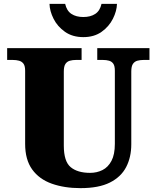

<svg xmlns="http://www.w3.org/2000/svg" viewBox="-20 -963 809 993"><path d="M396 10Q313 10 248 -13Q183 -36 146.5 -86.5Q110 -137 110 -219V-597Q110 -622 101.5 -633.5Q93 -645 78.5 -649Q64 -653 46 -653H17V-714H402V-653H373Q356 -653 341.5 -649Q327 -645 318.5 -632.5Q310 -620 310 -593V-210Q310 -128 345.5 -98.5Q381 -69 446 -69Q481 -69 510 -83.5Q539 -98 556.5 -131Q574 -164 574 -219V-597Q574 -622 566 -633.5Q558 -645 544 -649Q530 -653 512 -653H483V-714H753V-653H723Q705 -653 690.5 -649Q676 -645 667.5 -632.5Q659 -620 659 -593V-217Q659 -150 632.5 -99Q606 -48 548.5 -19Q491 10 396 10ZM411 -771Q355 -771 316 -798.5Q277 -826 257 -866Q237 -906 236 -943H317Q325 -907 349.5 -891Q374 -875 411 -875Q448 -875 472.5 -891Q497 -907 505 -943H585Q584 -906 564 -866Q544 -826 505.5 -798.5Q467 -771 411 -771Z"/></svg>

Font: Noto Serif Khmer Black
Style: Regular
Weight: 900
Version: Version 2.003